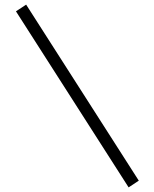

<svg xmlns="http://www.w3.org/2000/svg" viewBox="-20 -780 666 830"><path d="M536 30 49 -731 93 -760 580 1Z"/></svg>

Font: Zen Old Mincho SemiBold
Style: Regular
Weight: 600
Version: Version 1.500